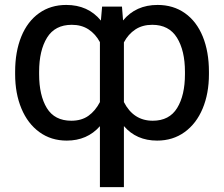

<svg xmlns="http://www.w3.org/2000/svg" viewBox="-20 -557 903 774"><path d="M382.8 -48.3Q331.5 9.8 249 9.8Q186 9.8 138.9 -24.4Q91.8 -58.6 66.4 -119.4Q41 -180.2 41 -257.8V-267.6Q41 -348.6 65.9 -409.7Q90.8 -470.7 137.5 -503.9Q184.1 -537.1 247.1 -537.1Q335 -537.1 386.7 -474.1L391.6 -530.3H471.7L476.1 -474.6Q527.8 -537.1 615.2 -537.1Q678.7 -537.1 725.6 -503.9Q772.5 -470.7 797.4 -409.7Q822.3 -348.6 822.3 -267.6V-257.8Q822.3 -180.2 796.9 -119.4Q771.5 -58.6 724.1 -24.4Q676.8 9.8 613.3 9.8Q529.8 9.8 479.5 -48.8V197.3H382.8ZM267.6 -70.3Q308.6 -70.3 336.4 -90.1Q364.3 -109.9 382.8 -145.5V-387.2Q365.2 -419.9 336.9 -438.5Q308.6 -457 269.5 -457Q201.7 -457 169.7 -405.3Q137.7 -353.5 137.7 -267.6V-257.8Q137.7 -172.4 168.9 -121.3Q200.2 -70.3 267.6 -70.3ZM593.8 -457Q554.2 -457 525.6 -438.2Q497.1 -419.4 479.5 -386.2V-145.5Q518.1 -70.3 595.7 -70.3Q662.6 -70.3 694.1 -121.6Q725.6 -172.9 725.6 -257.8V-267.6Q725.6 -353 693.4 -405Q661.1 -457 593.8 -457Z"/></svg>

Font: Pretendard Std
Style: Regular
Weight: 400
Designer: Base glyphs from Inter by Rasmus Andersson; Hangeul glyphs from Noto Sans CJK(Source Han Sans) by Jang Soo-young and Kan
Foundry: Kil Hyung-jin
Version: Version 1.309